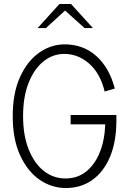

<svg xmlns="http://www.w3.org/2000/svg" viewBox="-20 -934 640 965"><path d="M311 11Q239 11 178.5 -31Q118 -73 81 -153.5Q44 -234 44 -350Q44 -466 80.5 -546.5Q117 -627 176.5 -669Q236 -711 305 -711Q399 -711 464.5 -652Q530 -593 557 -489L506 -474Q484 -565 428.5 -614Q373 -663 303 -663Q245 -663 198 -625Q151 -587 123.5 -517Q96 -447 96 -350Q96 -254 124 -183.5Q152 -113 200 -75Q248 -37 309 -37Q369 -37 412.5 -71.5Q456 -106 481 -167Q506 -228 509 -309H335V-356H565V-330Q565 -222 533 -146Q501 -70 444 -29.5Q387 11 311 11ZM169 -793 279 -914H337L447 -793H405L307 -881L211 -793Z"/></svg>

Font: Red Hat Mono VF Light
Style: Regular
Weight: 300
Monospace: yes
Designer: Pentagram, MCKL
Foundry: Pentagram, MCKL
Version: Version 1.023